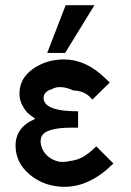

<svg xmlns="http://www.w3.org/2000/svg" viewBox="-20 -710 503 740"><path d="M40 -149Q40 -220 116 -252Q98 -265 88.5 -273Q79 -281 67 -302.5Q55 -324 55 -349Q55 -408 107 -444.5Q159 -481 227 -481Q311 -481 385 -409L403 -392L336 -326Q328 -334 324 -339Q298 -361 264 -361Q211 -385 179 -366Q166 -363 157 -354Q148 -345 148 -333Q148 -281 281 -281V-218H256Q152 -218 139 -181Q134 -165 139 -148Q144 -127 162 -110Q180 -93 207 -87Q225 -84 247 -89Q264 -91 279 -96Q294 -101 306 -109Q318 -117 325 -122.5Q332 -128 341 -136.5Q350 -145 351 -146L417 -80Q327 10 229 10Q152 10 96 -36Q40 -82 40 -149ZM162 -506 233 -690H344L231 -506Z"/></svg>

Font: Coval
Style: Medium
Weight: 500
Foundry: Context Ltd
Version: Version 001.000